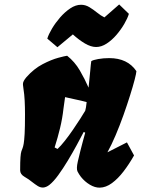

<svg xmlns="http://www.w3.org/2000/svg" viewBox="-20 -840 638 870"><path d="M432.1 10.3Q410.2 10.7 387 -3.2Q363.8 -17.1 346.7 -38.6Q337.4 -50.8 331.3 -63Q325.2 -75.2 332.5 -107.9Q339.4 -137.2 344.5 -157.7Q349.6 -178.2 354.7 -196.8Q359.9 -215.3 366.2 -238.8L359.4 -242.2Q346.2 -216.8 327.4 -182.1Q308.6 -147.5 287.1 -111.8Q265.6 -76.2 244.1 -46.6Q222.7 -17.1 203.6 -2Q189.5 8.8 175.8 9.8Q162.6 10.3 150.4 2.4Q138.2 -5.4 126.5 -14.6Q111.3 -27.3 91.3 -38.8Q71.3 -50.3 71.3 -68.4Q71.3 -108.4 72.8 -127.4Q74.2 -146.5 76.9 -154.5Q79.6 -162.6 82.3 -168.9Q85 -175.3 87.4 -189.2Q89.8 -203.1 91.6 -233.6Q93.3 -264.2 93.3 -321.3Q93.3 -355 91.8 -384Q90.3 -413.1 86.4 -437Q84.5 -449.2 84.2 -454.3Q84 -459.5 84 -460Q84 -471.7 99.6 -490.2Q133.8 -528.8 173.3 -549.3Q212.9 -569.8 243.9 -578.1Q274.9 -586.4 284.2 -587.4Q318.8 -560.1 341.6 -521Q364.3 -481.9 381.3 -442.9Q386.2 -486.3 388.9 -518.8Q391.6 -551.3 393.6 -563Q401.9 -568.4 425 -572.5Q448.2 -576.7 475.1 -576.7Q558.1 -576.7 598.1 -517.6Q597.7 -508.3 590.1 -478.8Q582.5 -449.2 569.3 -407.5Q556.2 -365.7 539.6 -318.8Q522.9 -272 504.2 -227.8Q485.4 -183.6 466.8 -149.9L555.2 -194.8L587.4 -135.7Q565.4 -96.7 540 -63.5Q514.6 -30.3 487.3 -10.3Q460 9.8 432.1 10.3ZM240.7 -165Q255.4 -178.7 273.9 -202.1Q292.5 -225.6 310.8 -252.4Q329.1 -279.3 344 -302.5Q358.9 -325.7 366.2 -338.4Q369.1 -352.1 369.4 -352.8Q369.6 -353.5 369.9 -356.2Q370.1 -358.9 372.6 -377.4Q345.7 -384.8 321 -389.6Q296.4 -394.5 274.9 -399.9L267.6 -347.7Q262.7 -303.2 252.2 -259.8Q241.7 -216.3 227.5 -171.9ZM240.2 -626 194.3 -665Q200.2 -684.6 215.6 -710.4Q231 -736.3 252.4 -761Q273.9 -785.6 298.3 -802Q322.8 -818.4 347.2 -818.4Q367.2 -818.4 385.3 -807.4Q403.3 -796.4 420.2 -782.7Q437 -769 453.1 -761.2L520 -819.8L564 -777.3Q558.1 -757.3 543.2 -731.7Q528.3 -706.1 507.8 -682.1Q487.3 -658.2 463.4 -642.6Q439.5 -627 415.5 -627Q392.1 -627 364.7 -643.1Q337.4 -659.2 310.1 -684.1Z"/></svg>

Font: Fruktur
Style: Italic
Weight: 400
Italic angle: -8°
Designer: Viktoriya Grabowska, Eben Sorkin
Foundry: Viktoriya Grabowska
Version: Version 1.008; ttfautohint (v1.8.4.7-5d5b)